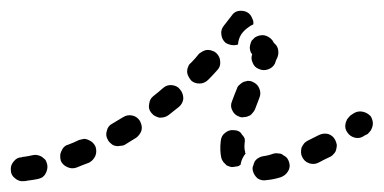

<svg xmlns="http://www.w3.org/2000/svg" viewBox="-35 -305 708 354"><path d="M43 22Q47 19 49 15Q51 12 52 7Q53 3 52 -2Q51 -6 49 -10Q46 -13 42 -16Q39 -18 34 -19Q30 -20 26 -19Q17 -17 10 -16Q6 -16 5 -15Q-4 -15 -10 -7Q-16 0 -15 9Q-15 18 -7 24Q0 30 9 29Q12 29 16 28Q25 27 35 25Q39 24 43 22ZM498 -6Q497 -10 494 -14Q491 -17 487 -19Q484 -22 479 -22Q475 -23 470 -22Q459 -18 450 -17Q445 -16 442 -14Q438 -12 435 -8Q433 -4 432 0Q430 4 431 9Q433 18 440 24Q448 29 457 27Q469 26 482 22Q491 19 496 11Q501 3 498 -6ZM141 -35Q139 -39 136 -42Q133 -45 128 -47Q124 -49 120 -49Q115 -48 111 -47Q101 -42 90 -38Q86 -37 83 -34Q80 -31 78 -26Q76 -22 76 -18Q76 -13 77 -9Q80 -1 89 3Q97 7 106 4Q118 -1 129 -5Q137 -9 141 -18Q144 -26 141 -35ZM383 0Q380 -3 377 -6Q374 -10 373 -14Q370 -28 372 -45Q373 -55 380 -60Q387 -66 396 -65Q401 -65 405 -63Q409 -61 411 -57Q414 -54 416 -50Q417 -45 416 -41Q415 -31 417 -25Q417 -24 417 -23Q417 -23 418 -22Q417 -21 417 -21Q411 -13 409 -4Q409 -3 409 -2Q407 0 405 1Q403 2 400 2Q396 3 392 3Q387 2 383 0ZM585 -30Q586 -34 586 -38Q585 -43 583 -47Q579 -55 570 -58Q561 -60 553 -56Q543 -51 533 -46Q529 -44 526 -41Q523 -37 521 -33Q520 -29 520 -24Q520 -20 522 -16Q526 -7 535 -4Q544 -1 552 -5Q563 -11 574 -16Q578 -18 581 -22Q584 -25 585 -30ZM226 -65Q227 -69 226 -74Q225 -78 223 -82Q218 -90 209 -92Q200 -94 192 -89Q182 -83 172 -77Q164 -73 162 -64Q159 -55 164 -47Q166 -43 170 -40Q173 -37 178 -36Q182 -35 186 -36Q191 -36 195 -38Q205 -44 216 -51Q219 -53 222 -57Q225 -61 226 -65ZM652 -73Q653 -77 652 -82Q651 -86 649 -90Q643 -97 634 -99Q625 -101 617 -96L611 -92Q608 -89 605 -85Q603 -81 602 -77Q601 -73 602 -68Q603 -64 606 -60Q611 -53 620 -51Q629 -49 637 -55L643 -58Q646 -61 649 -65Q651 -69 652 -73ZM297 -140Q292 -147 282 -148Q273 -149 266 -143Q257 -135 248 -128Q241 -123 240 -113Q238 -104 244 -97Q247 -93 251 -91Q255 -89 259 -88Q264 -88 268 -89Q272 -90 276 -93Q285 -100 295 -108Q302 -114 303 -123Q303 -133 297 -140ZM406 -90Q410 -88 414 -89Q419 -89 423 -91Q427 -92 430 -96Q433 -99 435 -103Q439 -113 443 -124Q447 -133 443 -142Q440 -150 431 -154Q427 -156 422 -156Q418 -155 414 -154Q410 -152 407 -149Q403 -146 402 -142Q397 -130 393 -119Q389 -110 393 -102Q397 -93 406 -90ZM364 -207Q361 -210 357 -211Q353 -213 348 -213Q344 -213 340 -211Q336 -209 332 -206Q325 -197 317 -189Q313 -186 312 -182Q310 -178 310 -173Q310 -169 312 -165Q314 -161 317 -157Q323 -151 333 -151Q342 -151 349 -158Q357 -166 365 -175Q372 -182 371 -191Q371 -200 364 -207ZM426 -221Q427 -226 429 -230Q432 -233 435 -236Q443 -241 452 -240Q461 -238 467 -231Q469 -228 470 -226Q471 -225 471 -225Q471 -225 471 -225Q477 -220 478 -212Q479 -205 476 -198Q474 -195 472 -188Q468 -180 459 -177Q450 -174 442 -178Q434 -181 431 -189Q427 -197 430 -205Q427 -208 426 -213Q425 -217 426 -221ZM378 -258Q385 -267 392 -276Q397 -284 406 -285Q416 -286 423 -281Q428 -277 430 -271Q433 -266 432 -260Q427 -258 422 -254Q415 -249 410 -242Q405 -234 404 -225Q404 -224 404 -223Q398 -221 392 -222Q386 -223 381 -226Q374 -232 373 -242Q372 -251 378 -258Z"/></svg>

Font: FRB American Cursive Guidelines Arrows Dashed Extrabold
Style: Bold Italic
Weight: 800
Italic angle: -25°
Version: Version 2.0;Modular Font Editor K font №1